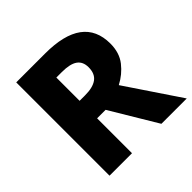

<svg xmlns="http://www.w3.org/2000/svg" viewBox="-182 -876 1039 1039"><g transform="rotate(-45 337.5 -357.0)"><path d="M305 -714Q593 -714 593 -502Q593 -432 556.5 -385.5Q520 -339 466 -311L675 0H481L321 -267H256V0H84V-714ZM298 -579H256V-401H298Q358 -401 388.5 -423.5Q419 -446 419 -495Q419 -538 390 -558.5Q361 -579 298 -579Z"/></g></svg>

Font: Noto Kufi Arabic ExtraBold
Style: Regular
Weight: 800
Designer: Monotype Design Team, David Williams, Khaled Hosny
Foundry: Google LLC
Version: Version 2.109; ttfautohint (v1.8.4.7-5d5b)